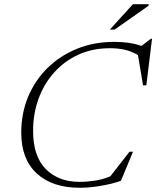

<svg xmlns="http://www.w3.org/2000/svg" viewBox="-20 -878 739 908"><path d="M552 -23Q510 -8 456.2 1Q402.5 10 357.5 10Q227 10 153.8 -57.8Q80.5 -125.5 80.5 -250.5Q80.5 -343 113.5 -421.5Q146.5 -500 206.2 -558Q266 -616 345.8 -648Q425.5 -680 519.5 -680Q555 -680 586 -675.8Q617 -671.5 649 -661L694 -695H699L672 -474.5H656.5L632.5 -617.5Q602.5 -635.5 570.2 -642.8Q538 -650 500 -650Q417.5 -650 350.8 -619.5Q284 -589 236 -535.2Q188 -481.5 162.2 -410.8Q136.5 -340 136.5 -259Q136.5 -139 196.5 -78.5Q256.5 -18 356 -18Q392 -18 429.5 -23.8Q467 -29.5 502 -44.5L592.5 -160.5H609ZM499.5 -738 608.5 -858H683.5L682 -850.5L522 -738Z"/></svg>

Font: Newsreader Text Light
Style: Italic
Weight: 300
Italic angle: -17°
Designer: Hugues Gentile
Foundry: Production Type
Version: Version 1.001